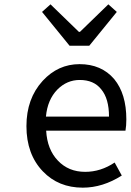

<svg xmlns="http://www.w3.org/2000/svg" viewBox="-20 -853 603 886"><path d="M178 -62Q102 -141 102 -271Q102 -398 177 -480Q248 -557 347 -557Q448 -557 507 -488Q563 -420 563 -302Q563 -273 559 -250H193Q198 -163 247 -112Q296 -60 373 -60Q445 -60 509 -103L542 -43Q454 13 362 13Q250 13 178 -62ZM192 -315H483Q483 -398 447 -441Q413 -484 348 -484Q289 -484 245 -440Q199 -393 192 -315ZM301 -642 174 -798 213 -833 344 -706H349L480 -833L519 -798L392 -642Z"/></svg>

Font: Source Han Sans Regular
Style: Regular
Weight: 400
Designer: Ryoko NISHIZUKA  (kana & ideographs); Paul D. Hunt (Latin, Greek & Cyrillic); Wenlong ZHANG  (bopomofo); Sandoll Communi
Foundry: Adobe Systems Incorporated
Version: Version 1.00 January 18, 2024, initial release